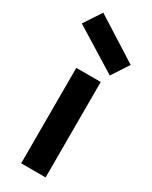

<svg xmlns="http://www.w3.org/2000/svg" viewBox="-222 -825 691 871"><g transform="rotate(30 124.0 -389.0)"><path d="M60 -500H188V0H60ZM-19 -687 41 -778 267 -635 209 -546Z"/></g></svg>

Font: NT Somic Bold
Style: Regular
Weight: 700
Designer: Ravid Balaliev — lead type designer, mastering
Michael Voronin — secret advisor, marketing
Ivan Kovalenko — best boy
Foundry: NT Type
Version: Version 0.7